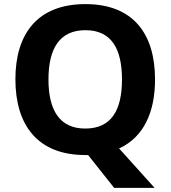

<svg xmlns="http://www.w3.org/2000/svg" viewBox="-20 -745 831 935"><path d="M735 -358C735 -580 629 -725 396 -725C162 -725 55 -580 55 -359C55 -137 162 10 395 10C399 10 406 10 409 10L536 170H733L560 -22C680 -77 735 -199 735 -358ZM216 -358C216 -507 269 -598 396 -598C523 -598 574 -507 574 -358C574 -209 523 -119 395 -119C270 -119 216 -209 216 -358Z"/></svg>

Font: Noto Sans Myanmar UI
Style: Bold
Weight: 700
Designer: Monotype Design Team
Foundry: Monotype Imaging Inc.
Version: Version 2.103